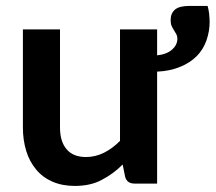

<svg xmlns="http://www.w3.org/2000/svg" viewBox="-20 -611 718 639"><path d="M610.4 -591.3H670.9Q673.3 -584 675.8 -567.4Q677.7 -548.8 677.7 -538.1Q677.7 -506.8 667 -476.1Q656.2 -445.8 634.8 -424.3Q612.3 -401.9 581.1 -389.2Q546.9 -374.5 502.9 -372.6V0H427.7Q402.8 0 396.5 -22.5L388.2 -63.5Q358.4 -33.2 318.4 -12.2Q281.2 7.8 229 7.8Q187.5 7.8 154.8 -6.3Q122.1 -20.5 100.6 -46.4Q78.1 -73.2 67.4 -108.4Q56.2 -144.5 56.2 -187V-513.2H179.7V-187Q179.7 -139.6 201.7 -114.3Q223.1 -88.4 266.6 -88.4Q297.4 -88.4 326.7 -103Q354 -116.7 379.4 -142.1V-513.2H502.9V-426.8Q535.6 -430.2 553.7 -446.8Q570.3 -461.9 570.3 -482.4Q570.3 -490.7 566.9 -497.1Q562 -504.9 559.6 -509.3Q555.2 -516.1 551.3 -524.4Q547.9 -531.7 547.9 -544.4Q547.9 -566.9 563 -579.6Q577.6 -591.3 610.4 -591.3Z"/></svg>

Font: Lato-SemiBold
Style: Bold
Weight: 500
Designer: Lukasz Dziedzic with Adam Twardoch and Botio Nikoltchev
Foundry: tyPoland Lukasz Dziedzic
Version: ""